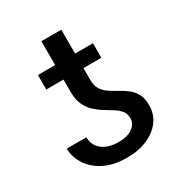

<svg xmlns="http://www.w3.org/2000/svg" viewBox="-159 -768 835 889"><g transform="rotate(-30 258.0 -323.0)"><path d="M368.7 -141.6Q368.7 -165.5 355.7 -181.4Q342.8 -197.3 322.5 -210Q302.2 -222.7 279.3 -236.6Q256.3 -250.5 236.1 -269.3Q215.8 -288.1 202.9 -315.7Q189.9 -343.3 189.9 -384.8V-655.8H296.4V-387.2Q296.4 -356 309.1 -336.4Q321.8 -316.9 342 -303.5Q362.3 -290 385 -277.8Q407.7 -265.6 428 -250Q448.2 -234.4 461.2 -210.7Q474.1 -187 474.1 -149.9Q474.1 -103 447.8 -67.1Q421.4 -31.2 374.3 -10.7Q327.1 9.8 264.6 9.8Q192.4 9.8 143.1 -15.9Q93.8 -41.5 68.4 -82Q43 -122.6 43 -166.5H147.5Q148.9 -131.3 166.7 -110.6Q184.6 -89.8 211.2 -81.1Q237.8 -72.3 264.6 -72.3Q314.9 -72.3 341.8 -92Q368.7 -111.8 368.7 -141.6ZM392.1 -528.3V-450.7H97.7V-528.3Z"/></g></svg>

Font: Inter Cardless Display
Style: Regular
Weight: 400
Designer: Rasmus Andersson
Foundry: rsms
Version: Version 4.001;git-9221beed3